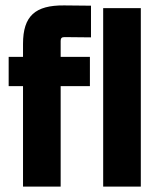

<svg xmlns="http://www.w3.org/2000/svg" viewBox="-20 -689 593 709"><path d="M312 -371V-479H204V-538C204 -548 208 -552 218 -552L316 -551V-668L217 -669C110 -670 65 -630 65 -527V-479H12V-371H65V0H204V-371ZM500 0V-659H361V0Z"/></svg>

Font: Gemini
Style: Regular
Weight: 700
Designer: Pushpananda Ekanayake, Sol Matas, Kosala Senevirathne
Foundry: Mooniak
Version: Version 1.000;PS 1.0;hotconv 1.0.86;makeotf.lib2.5.63406